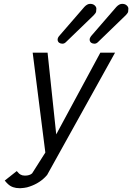

<svg xmlns="http://www.w3.org/2000/svg" viewBox="-20 -800 693 1007"><path d="M151.4 -523.9H229.5L274.9 -95.2L506.3 -523.9H583.5L227.1 117.7Q226.1 119.6 216.3 129.4Q178.7 167 121.6 182.6Q106.9 186 87.9 187H82.5Q44.9 187 22.5 166Q15.6 160.2 4.9 147L67.9 97.2L80.1 110.4L87.9 115.7L97.7 119.6L110.4 121.1Q135.3 121.1 148.4 109.4L217.8 0ZM457.5 -576.2Q450.2 -583 450.2 -592Q450.2 -601.1 457.5 -610.4L590.3 -763.7Q605.5 -779.8 620.6 -779.8Q635.7 -779.8 644.5 -771.7Q653.3 -763.7 653.3 -754.6Q653.3 -745.6 652.1 -738.8Q650.9 -731.9 640.1 -720.7L493.7 -579.1Q485.4 -570.8 475.3 -570.8Q465.3 -570.8 457.5 -576.2ZM289.6 -576.2Q282.2 -583 282.2 -592Q282.2 -601.1 289.6 -610.4L422.4 -763.7Q437.5 -779.8 452.6 -779.8Q467.8 -779.8 476.6 -771.7Q485.4 -763.7 485.4 -754.6Q485.4 -745.6 484.1 -738.8Q482.9 -731.9 472.2 -720.7L325.7 -579.1Q317.4 -570.8 307.4 -570.8Q297.4 -570.8 289.6 -576.2Z"/></svg>

Font: Tuffy
Style: Italic
Weight: 400
Italic angle: -12°
Designer: Thatcher Ulrich, Karoly Barta and Michael Everson
Version: Version 001.271